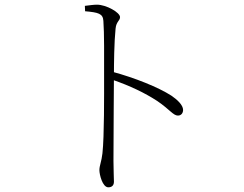

<svg xmlns="http://www.w3.org/2000/svg" viewBox="-20 -765 1040 819"><path d="M442 34C457 34 466 26 466 10C466 -8 464 -36 464 -78C464 -203 466 -407 466 -442C466 -493 467 -586 473 -643C476 -674 492 -676 492 -692C492 -712 433 -745 394 -745C380 -745 366 -743 342 -740L343 -717C400 -712 419 -707 421 -676C425 -624 424 -522 424 -443C424 -360 425 -185 417 -111C413 -75 404 -59 404 -39C404 -21 417 34 442 34ZM739 -272C754 -272 761 -284 761 -296C761 -317 736 -340 711 -357C655 -393 555 -433 459 -459V-425C535 -399 599 -368 651 -334C704 -298 719 -272 739 -272Z"/></svg>

Font: Source Han Serif CN VF
Style: Regular
Weight: 250
Designer: Ryoko NISHIZUKA 西塚涼子 (kana & ideographs); Frank Grießhammer (Latin, Greek & Cyrillic); Wenlong ZHANG 张文龙 (bopomofo); San
Foundry: Adobe
Version: Version 2.002;hotconv 1.1.0;makeotfexe 2.6.0